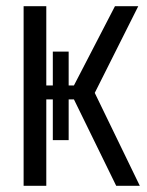

<svg xmlns="http://www.w3.org/2000/svg" viewBox="-20 -598 473 618"><path d="M56 0V-578H129V-323H218L350 -578H425L285 -299L430 0H354L218 -278H129V0ZM150 -147V-432H201V-147Z"/></svg>

Font: Oswald Light
Style: Regular
Weight: 300
Designer: Vernon Adams
Foundry: Vernon Adams
Version: Version 4.103;gftools[0.9.33.dev8+g029e19f]